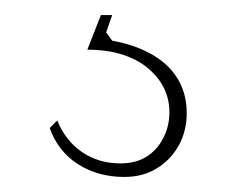

<svg xmlns="http://www.w3.org/2000/svg" viewBox="-20 -20 315 255"><path d="M145 215Q110 215 83.5 198Q57 181 46 150L56 140Q67 167 89 182Q111 197 140 197Q160 197 174 188.5Q188 180 196.5 164Q205 148 205 129Q205 112 198 97.5Q191 83 177 71Q163 59 142.5 52.5Q122 46 96 46L114 0H129L121 23L129 34Q161 40 183 53Q205 66 216.5 85.5Q228 105 228 130Q228 154 217.5 173Q207 192 188.5 203.5Q170 215 145 215Z"/></svg>

Font: Kalnia ExtraLight
Style: Regular
Weight: 250
Designer: Frida Medrano
Foundry: Frida Medrano
Version: Version 1.105